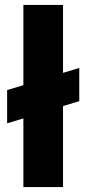

<svg xmlns="http://www.w3.org/2000/svg" viewBox="-20 -760 351 780"><path d="M9 -394V-259L75 -279V0H236V-329L302 -349V-484L236 -464V-740H75V-414Z"/></svg>

Font: Malmofest
Style: Bold
Weight: 700
Designer: Jonny Pinhorn (Poppins), Kolossal
Version: Version 1.004;Glyphs 3.1.2 (3151)